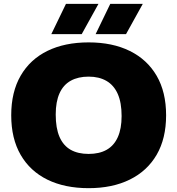

<svg xmlns="http://www.w3.org/2000/svg" viewBox="-20 -971 924 1001"><path d="M442 10Q318 10 227.5 -34.2Q137 -78.5 87.8 -163.5Q38.5 -248.5 38.5 -370Q38.5 -491.5 87.8 -576.5Q137 -661.5 227.5 -705.8Q318 -750 442 -750Q566.5 -750 657 -705.2Q747.5 -660.5 796.8 -575.8Q846 -491 846 -370Q846 -249 796.8 -164.2Q747.5 -79.5 656.8 -34.8Q566 10 442 10ZM442 -168.5Q498 -168.5 536.2 -190.2Q574.5 -212 594.2 -256Q614 -300 614 -366Q614 -436 593.8 -481.5Q573.5 -527 535 -549.2Q496.5 -571.5 442 -571.5Q387.5 -571.5 349 -550.2Q310.5 -529 290.5 -485Q270.5 -441 270.5 -374Q270.5 -303 290.2 -257.5Q310 -212 348.2 -190.2Q386.5 -168.5 442 -168.5ZM478.5 -793 555 -951H724.5L637 -793ZM247.5 -793 324 -951H493.5L406 -793Z"/></svg>

Font: Encode Sans SemiExpanded Black
Style: Regular
Weight: 900
Width: 6
Designer: Multiple Designers
Foundry: Impallari Type
Version: Version 3.002